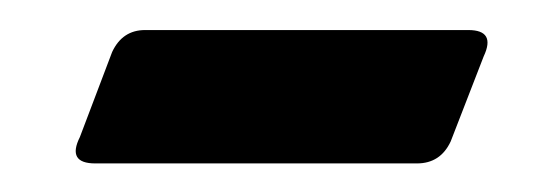

<svg xmlns="http://www.w3.org/2000/svg" viewBox="-20 -328 368 131"><path d="M299.5 -307.5Q318.5 -307.5 310 -289.5L287.5 -231.5Q280.5 -216.5 264.5 -216.5H45Q25.5 -216.5 34.5 -234.5L56.5 -292.5Q63.5 -307.5 79 -307.5Z"/></svg>

Font: Fraunces 72pt S000
Style: Bold Italic
Weight: 700
Italic angle: -16°
Version: Version 1.000; ttfautohint (v1.8.3)